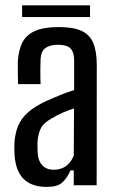

<svg xmlns="http://www.w3.org/2000/svg" viewBox="-20 -712 444 738"><path d="M160 6.5Q103 6.5 72 -23Q41 -52.5 36 -114.5Q35.5 -127 35.2 -139.2Q35 -151.5 35.5 -163.5Q38 -200 49.8 -228.5Q61.5 -257 87.8 -280.2Q114 -303.5 159.5 -324.5Q184 -335.5 211 -346.5Q238 -357.5 265 -366V-479Q265 -511.5 251 -525.8Q237 -540 202.5 -540Q173 -540 155.2 -527.8Q137.5 -515.5 136 -484.5Q135.5 -471 135.2 -451.8Q135 -432.5 135.2 -414.8Q135.5 -397 136 -388.5H49.5Q49 -408 48.5 -430.5Q48 -453 48.5 -473.5Q51 -520 66.5 -549.5Q82 -579 115.8 -593.5Q149.5 -608 206 -608Q262.5 -608 294.2 -593Q326 -578 339 -545.5Q352 -513 352 -461L351.5 0H263.5V-57H251Q237.5 -26.5 218.8 -10Q200 6.5 160 6.5ZM186.5 -59.5Q214 -59.5 233.5 -73.5Q253 -87.5 263.5 -114L264.5 -295Q244.5 -289 223.8 -280.2Q203 -271.5 178 -256.5Q145.5 -238.5 135.5 -215.8Q125.5 -193 124 -163.5Q124 -150 124.2 -140.5Q124.5 -131 125 -120.5Q127.5 -92 143.5 -75.8Q159.5 -59.5 186.5 -59.5ZM65 -691.5H326V-646.5H65Z"/></svg>

Font: Big Shoulders Text Thin Medium
Style: Regular
Weight: 500
Version: Version 2.002